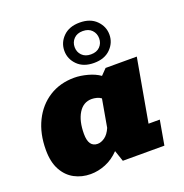

<svg xmlns="http://www.w3.org/2000/svg" viewBox="-144 -941 1032 1079"><g transform="rotate(-20 372.5 -402.0)"><path d="M216.8 8.8Q164.6 8.8 120.8 -14.4Q77.1 -37.6 51.3 -85Q25.4 -132.3 25.4 -204.6Q25.4 -302.2 61.8 -376Q98.1 -449.7 163.1 -491Q228 -532.2 313.5 -532.2Q349.6 -532.2 392.3 -520.8Q435.1 -509.3 464.4 -488.3L498.5 -523.4H685.1L618.2 -146.5H685.5L659.7 0H411.1L388.7 -65.9Q352.1 -27.8 307.4 -9.5Q262.7 8.8 216.8 8.8ZM311.5 -137.7Q332.5 -137.7 354.5 -153.3Q376.5 -168.9 391.6 -203.6L420.9 -369.6Q410.2 -377.9 394.5 -382.1Q378.9 -386.2 364.7 -386.2Q314.5 -386.2 285.9 -339.8Q257.3 -293.5 257.3 -216.3Q257.3 -137.7 311.5 -137.7ZM448.2 -571.8Q385.3 -571.8 349.4 -607.7Q313.5 -643.6 313.5 -692.4Q313.5 -741.7 349.4 -777.3Q385.3 -813 448.2 -813Q511.2 -813 547.1 -777.1Q583 -741.2 583 -692.4Q583 -643.6 547.1 -607.7Q511.2 -571.8 448.2 -571.8ZM448.2 -623Q482.9 -623 502.2 -643.1Q521.5 -663.1 521.5 -692.4Q521.5 -721.7 502.2 -741.9Q482.9 -762.2 448.2 -762.2Q414.1 -762.2 394.5 -741.9Q375 -721.7 375 -692.4Q375 -663.1 394.5 -643.1Q414.1 -623 448.2 -623Z"/></g></svg>

Font: Bevan
Style: Italic
Weight: 400
Italic angle: -10°
Designer: Vernon Adams
Foundry: Vernon Adams
Version: Version 2.100; ttfautohint (v1.8.3)